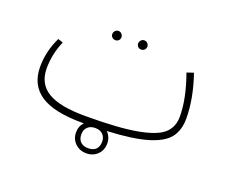

<svg xmlns="http://www.w3.org/2000/svg" viewBox="-100 -595 1041 885"><g transform="rotate(20 421.0 -152.5)"><path d="M320 -420Q320 -429 326.5 -436Q333 -443 343 -443Q352 -443 358.5 -436Q365 -429 365 -420Q365 -411 359 -404.5Q353 -398 343 -398Q333 -398 326.5 -404.5Q320 -411 320 -420ZM447 -420Q447 -429 453.5 -436Q460 -443 469 -443Q479 -443 485.5 -436Q492 -429 492 -420Q492 -411 485.5 -404.5Q479 -398 469 -398Q459 -398 453 -404.5Q447 -411 447 -420ZM449 9Q471 31 471 63Q471 95 449.5 116.5Q428 138 395 138Q362 138 340 116.5Q318 95 318 63Q318 32 338 12H329Q190 12 124.5 -32Q59 -76 59 -165Q59 -240 94 -313L119 -305Q90 -239 90 -168Q90 -93 148 -57.5Q206 -22 332 -22Q496 -22 585.5 -38.5Q675 -55 709 -86Q743 -117 743 -168Q743 -256 702 -370L735 -381Q774 -267 774 -170Q774 -113 746 -76.5Q718 -40 647 -18.5Q576 3 449 9ZM446 63Q446 40 432 27Q418 14 395 14Q372 14 358 27Q344 40 344 63Q344 87 357.5 100Q371 113 395 113Q420 113 433 100Q446 87 446 63Z"/></g></svg>

Font: FiraGO UltraLight
Style: Regular
Weight: 200
Designer: bBox Type
Foundry: bBox Type GmbH
Version: Version 1.001